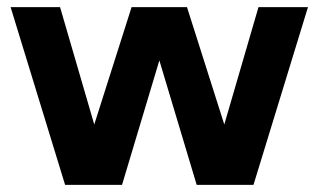

<svg xmlns="http://www.w3.org/2000/svg" viewBox="-20 -520 895 540"><path d="M846.2 -500 692.9 0H533.2L428.2 -350.1L323.2 0H163.1L9.8 -500H148.9L245.1 -169.9L350.1 -500H505.9L610.8 -169.9L707 -500Z"/></svg>

Font: Perun
Style: Bold
Weight: 700
Foundry: Copyright (c) Stefan Peev, Context Ltd, 2016
Version: Version 1.0000